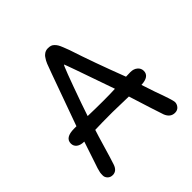

<svg xmlns="http://www.w3.org/2000/svg" viewBox="-199 -920 1090 1090"><g transform="rotate(-45 346.0 -375.0)"><path d="M476 -241 347 -244Q251 -244 207 -242Q196 -209 175.5 -138.5Q155 -68 142 -29Q129 10 96 10Q77 10 65.5 -2Q54 -14 54 -28.5Q54 -43 55.5 -52Q57 -61 62.5 -79Q68 -97 74 -113Q103 -199 116 -239Q87 -239 70.5 -251.5Q54 -264 54 -285Q54 -332 128 -332H146Q242 -600 256.5 -638.5Q271 -677 273 -683Q275 -689 279.5 -700.5Q284 -712 287.5 -717.5Q291 -723 296 -731Q301 -739 305.5 -743.5Q310 -748 316 -752Q329 -760 343.5 -760Q358 -760 367 -757Q376 -754 384 -746Q392 -738 397.5 -729Q403 -720 410.5 -701Q418 -682 424 -666Q472 -519 544 -332L580 -333Q606 -333 622.5 -319Q639 -305 639 -284Q639 -240 573 -237Q583 -205 600 -156Q639 -50 639 -33.5Q639 -17 627.5 -3.5Q616 10 596 10Q560 10 544 -29Q527 -78 476 -241ZM232 -328Q296 -326 355.5 -326Q415 -326 451 -328Q346 -630 344 -630Q338 -630 258 -404Z"/></g></svg>

Font: Delius Unicase
Style: Regular
Weight: 400
Designer: Natalia Raices
Foundry: Natalia Raices
Version: Version 1.002